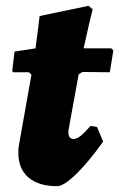

<svg xmlns="http://www.w3.org/2000/svg" viewBox="-20 -627 409 659"><path d="M334 -141Q285 -72 242 -30Q199 12 176 12Q112 12 77.5 -18Q43 -48 43 -102Q43 -116 44 -123L88 -371L79 -379H25L22 -384L30 -450L102 -461Q107 -500 111 -531Q115 -562 116 -572L284 -607L298 -595Q295 -584 285.5 -543.5Q276 -503 267 -461H362L369 -454L357 -379L263 -380L250 -372L215 -180V-172Q215 -150 233 -150Q243 -150 256 -160Q269 -170 291 -195L313 -191Z"/></svg>

Font: Alegreya Black
Style: Italic
Weight: 900
Italic angle: -7°
Designer: Juan Pablo del Peral
Foundry: Huerta Tipografica
Version: Version 2.007; ttfautohint (v1.6)